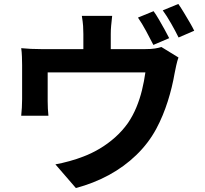

<svg xmlns="http://www.w3.org/2000/svg" viewBox="-20 -885 1040 975"><path d="M759.9 -828.2Q772.9 -810.4 787.5 -785.2Q802.1 -760.1 815.9 -735.1Q829.7 -710.1 839.2 -691.2L758.9 -656.9Q743.4 -687.7 722 -727.3Q700.6 -766.9 680.6 -795.7ZM885.6 -864.9Q898.8 -846.1 914 -820.8Q929.2 -795.5 943.6 -771Q957.9 -746.5 966.3 -728.9L886.9 -694.6Q871.4 -726.3 849.2 -765.3Q827 -804.4 806.5 -832.4ZM549.6 -804.4Q546.1 -772.5 544.3 -753.1Q542.5 -733.8 542.5 -712.1Q542.5 -699 542.5 -672.1Q542.5 -645.2 542.5 -616.3Q542.5 -587.4 542.5 -568H403.3Q403.3 -589.9 403.3 -618.8Q403.3 -647.7 403.3 -673.4Q403.3 -699 403.3 -712.1Q403.3 -733.8 402 -753.1Q400.7 -772.5 395.6 -804.4ZM886.3 -593.1Q880.4 -577.2 875 -552.9Q869.7 -528.7 866.9 -513.9Q860.8 -478.2 852 -442.1Q843.2 -406.1 831.9 -370.4Q820.6 -334.8 806.1 -299.7Q791.6 -264.5 773.3 -230.4Q733.6 -157 671.9 -97.5Q610.2 -37.9 532.4 4.2Q454.6 46.2 365.3 69.9L261.3 -50.4Q295.2 -56.3 333.6 -67Q371.9 -77.7 402.7 -89.8Q444 -105.2 485.7 -129.8Q527.4 -154.5 564.4 -187.4Q601.5 -220.4 629.8 -260.4Q654.9 -297.4 672.5 -339.9Q690.1 -382.3 701.2 -427.9Q712.2 -473.4 718.3 -517.5H222.1Q222.1 -504.2 222.1 -484.6Q222.1 -465 222.1 -442.9Q222.1 -420.9 222.1 -401.9Q222.1 -383 222.1 -371.2Q222.1 -354.2 223.1 -333.3Q224.1 -312.4 225.9 -297.4H87.7Q89.7 -316.3 91 -338.8Q92.3 -361.2 92.3 -381.2Q92.3 -393.2 92.3 -416.4Q92.3 -439.6 92.3 -466.2Q92.3 -492.7 92.3 -516.4Q92.3 -540.1 92.3 -554.5Q92.3 -571 91.4 -596.7Q90.5 -622.3 87.7 -640.4Q113.5 -637.9 137.4 -636.8Q161.2 -635.6 189.9 -635.6H716.7Q747.9 -635.6 767.2 -638.8Q786.5 -642 799.5 -646.3Z"/></svg>

Font: Noto Sans TC
Style: Regular
Weight: 100
Designer: Ryoko NISHIZUKA 西塚涼子 (kana, bopomofo & ideographs); Paul D. Hunt (Latin, Greek & Cyrillic); Sandoll Communications 산돌커뮤니
Foundry: Adobe
Version: Version 2.004;hotconv 1.0.118;makeotfexe 2.5.65603